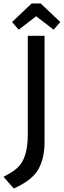

<svg xmlns="http://www.w3.org/2000/svg" viewBox="-69 -905 365 1099"><path d="M186 -700V-94Q186 1 150.5 64Q115 127 10 174L-49 107Q5 80 32 54Q90 1 90 -134V-700ZM164 -885 276 -779 238 -735 138 -812 38 -735 0 -779 112 -885Z"/></svg>

Font: Magra
Style: Regular
Weight: 400
Designer: Viviana Monsalve
Foundry: Viviana Monsalve
Version: Version 1.001